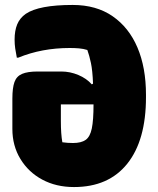

<svg xmlns="http://www.w3.org/2000/svg" viewBox="-20 -738 640 776"><path d="M274 -718Q369 -718 435 -672.5Q501 -627 535.5 -546Q570 -465 570 -355V-345Q570 -171 494.5 -76.5Q419 18 279 18Q207 18 151 -12Q95 -42 62.5 -95.5Q30 -149 30 -217V-339Q30 -383 38.5 -406.5Q47 -430 69.5 -439.5Q92 -449 132 -449H228Q263 -449 296.5 -435Q330 -421 351 -397L356 -400Q354 -453 347.5 -483.5Q341 -514 333 -536Q317 -541 299.5 -542.5Q282 -544 262 -544Q149 -544 54 -505H48Q44 -525 41.5 -542Q39 -559 39 -578Q39 -614 49.5 -639.5Q60 -665 84 -682Q137 -718 274 -718ZM275 -160Q308 -160 326 -172.5Q344 -185 351 -218.5Q358 -252 358 -316H226V-249Q226 -196 232 -163Q253 -160 275 -160Z"/></svg>

Font: Recursive Mn Csl St XBk
Style: Regular
Weight: 1000
Monospace: yes
Version: Version 1.079;hotconv 1.0.112;makeotfexe 2.5.65598; ttfautoh